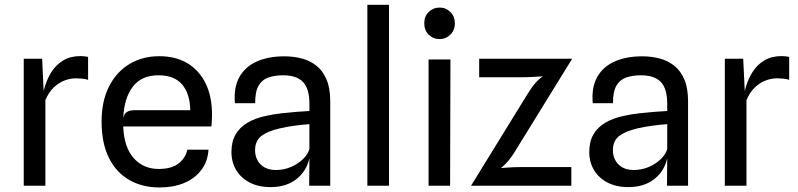

<svg xmlns="http://www.w3.org/2000/svg" viewBox="-20 -798 3431 825"><path d="M82 0V-545.5H161L171 -336L160 -364.5Q163.5 -395.5 173.8 -429Q184 -462.5 203.2 -491.8Q222.5 -521 252.8 -539Q283 -557 327 -557Q335.5 -557 343.2 -556Q351 -555 358.5 -553.5V-455Q346 -459 332.2 -460.2Q318.5 -461.5 306.5 -461.5Q282 -461.5 257 -452Q232 -442.5 210.5 -421.8Q189 -401 175 -368V0Z M665.5 7.5Q591 7.5 534.8 -25Q478.5 -57.5 447.5 -120.8Q416.5 -184 416.5 -275.5Q416.5 -363.5 448.5 -426.5Q480.5 -489.5 536.5 -523Q592.5 -556.5 664 -556.5Q735 -556.5 785.8 -526Q836.5 -495.5 864 -438.8Q891.5 -382 891 -303Q891 -287 890 -276.5Q889 -266 888.5 -254.5H509.5Q513 -164.5 554.8 -118.2Q596.5 -72 661.5 -72Q716.5 -72 746.8 -95.2Q777 -118.5 785 -155H876Q872.5 -103 844.2 -66.5Q816 -30 770 -11.2Q724 7.5 665.5 7.5ZM559 -324.5H797.5Q796.5 -394.5 763 -434.5Q729.5 -474.5 660.5 -474.5Q588 -474.5 550.5 -425.2Q513 -376 509.5 -289.5Q513.5 -310 525.8 -317.2Q538 -324.5 559 -324.5Z M1142.5 6Q1090.5 6 1052.8 -13.8Q1015 -33.5 994.8 -67.5Q974.5 -101.5 974.5 -144.5Q974.5 -189 992 -219.8Q1009.5 -250.5 1042.5 -270.2Q1075.5 -290 1122.5 -300Q1153.5 -307 1188.2 -311Q1223 -315 1255 -317.5Q1287 -320 1309.5 -321V-351.5Q1309.5 -417 1282 -445.8Q1254.5 -474.5 1196.5 -474.5Q1160.5 -474.5 1133.2 -465Q1106 -455.5 1091 -429.8Q1076 -404 1076.5 -354.5H989.5Q983.5 -422 1008.5 -466.8Q1033.5 -511.5 1083.5 -533.8Q1133.5 -556 1202 -556Q1241 -556 1276.5 -546.8Q1312 -537.5 1339.5 -515.8Q1367 -494 1383 -456.5Q1399 -419 1399 -362.5V0H1308.5L1309.5 -118.5Q1297 -62 1253.2 -28Q1209.5 6 1142.5 6ZM1164 -67.5Q1200.5 -67.5 1231.2 -81Q1262 -94.5 1283 -115.5Q1304 -136.5 1309.5 -158.5V-264.5Q1280.5 -262.5 1245 -257.8Q1209.5 -253 1182.5 -246.5Q1128.5 -234 1102.2 -213Q1076 -192 1076 -152.5Q1076 -129 1086.2 -109.8Q1096.5 -90.5 1116 -79.2Q1135.5 -68 1164 -67.5Z M1558.5 0V-777.5H1651.5V0Z M1821.5 0V-542.5H1915.5L1914 0ZM1869 -630Q1841.5 -630 1822.2 -649Q1803 -668 1803 -698Q1803 -727.5 1822.2 -746.5Q1841.5 -765.5 1869 -765.5Q1896 -765.5 1915.2 -746.5Q1934.5 -727.5 1934.5 -698Q1934.5 -668 1915 -649Q1895.5 -630 1869 -630Z M2004 0 2247 -394.5Q2266 -425.5 2283 -444.2Q2300 -463 2319.5 -474.5L2330.5 -471Q2303 -469.5 2274.5 -467.8Q2246 -466 2220.5 -466H2039V-545.5H2438.5L2192 -146Q2174.5 -117.5 2155 -96.8Q2135.5 -76 2114.5 -63.5L2110.5 -74.5Q2135.5 -76 2161.8 -78Q2188 -80 2212 -80H2435V0Z M2680 6Q2628 6 2590.2 -13.8Q2552.5 -33.5 2532.2 -67.5Q2512 -101.5 2512 -144.5Q2512 -189 2529.5 -219.8Q2547 -250.5 2580 -270.2Q2613 -290 2660 -300Q2691 -307 2725.8 -311Q2760.5 -315 2792.5 -317.5Q2824.5 -320 2847 -321V-351.5Q2847 -417 2819.5 -445.8Q2792 -474.5 2734 -474.5Q2698 -474.5 2670.8 -465Q2643.5 -455.5 2628.5 -429.8Q2613.5 -404 2614 -354.5H2527Q2521 -422 2546 -466.8Q2571 -511.5 2621 -533.8Q2671 -556 2739.5 -556Q2778.5 -556 2814 -546.8Q2849.5 -537.5 2877 -515.8Q2904.5 -494 2920.5 -456.5Q2936.5 -419 2936.5 -362.5V0H2846L2847 -118.5Q2834.5 -62 2790.8 -28Q2747 6 2680 6ZM2701.5 -67.5Q2738 -67.5 2768.8 -81Q2799.5 -94.5 2820.5 -115.5Q2841.5 -136.5 2847 -158.5V-264.5Q2818 -262.5 2782.5 -257.8Q2747 -253 2720 -246.5Q2666 -234 2639.8 -213Q2613.5 -192 2613.5 -152.5Q2613.5 -129 2623.8 -109.8Q2634 -90.5 2653.5 -79.2Q2673 -68 2701.5 -67.5Z M3094.5 0V-545.5H3173.5L3183.5 -336L3172.5 -364.5Q3176 -395.5 3186.2 -429Q3196.5 -462.5 3215.8 -491.8Q3235 -521 3265.2 -539Q3295.5 -557 3339.5 -557Q3348 -557 3355.8 -556Q3363.5 -555 3371 -553.5V-455Q3358.5 -459 3344.8 -460.2Q3331 -461.5 3319 -461.5Q3294.5 -461.5 3269.5 -452Q3244.5 -442.5 3223 -421.8Q3201.5 -401 3187.5 -368V0Z"/></svg>

Font: Spline Sans
Style: Regular
Weight: 400
Designer: Eben Sorkin, Mirko Velimirovic
Foundry: Sorkin Type
Version: Version 1.001